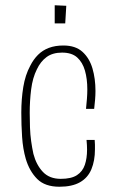

<svg xmlns="http://www.w3.org/2000/svg" viewBox="-20 -700 442 730"><path d="M206 10Q151 10 121.5 -19.5Q92 -49 78 -96Q67 -134 64 -179.5Q61 -225 61 -272Q61 -323 68.5 -369Q76 -415 95 -450Q107 -474 124.5 -491.5Q142 -509 166 -518Q190 -527 221 -527Q267 -527 293.5 -503Q320 -479 331.5 -440Q343 -401 343 -354Q343 -338 341.5 -320.5Q340 -303 338 -286H307Q309 -305 310.5 -324Q312 -343 312 -360Q312 -400 303 -431.5Q294 -463 273.5 -481.5Q253 -500 216 -500Q180 -500 157 -483Q134 -466 120 -436Q104 -404 98.5 -360.5Q93 -317 93 -271Q93 -243 94 -215.5Q95 -188 98.5 -163Q102 -138 107 -115Q118 -73 143 -46.5Q168 -20 211 -20Q251 -20 272.5 -34Q294 -48 302.5 -73Q311 -98 311 -131Q311 -139 310.5 -148.5Q310 -158 309 -168H340Q341 -159 341 -150Q341 -141 341 -132Q341 -89 327.5 -56.5Q314 -24 284 -7Q254 10 206 10ZM188 -611V-680L232 -678L228 -611Z"/></svg>

Font: Truculenta Thin
Style: Regular
Weight: 250
Version: Version 1.002